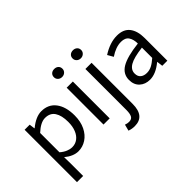

<svg xmlns="http://www.w3.org/2000/svg" viewBox="-134 -1266 2001 2001"><g transform="rotate(-45 867.0 -265.0)"><path d="M167 -543 175 -481H178Q271 -557 351 -557Q454 -557 510.5 -482.5Q567 -408 567 -280Q567 -190 534.5 -123.5Q502 -57 448 -22Q394 13 331 13Q258 13 181 -50L183 45V229H92V-543ZM472 -279Q472 -374 437.5 -427Q403 -480 329 -480Q264 -480 183 -405V-120Q218 -90 252 -76.5Q286 -63 316 -63Q361 -63 396.5 -89Q432 -115 452 -164Q472 -213 472 -279Z M695 -714Q695 -741 712.5 -757Q730 -773 758 -773Q786 -773 803.5 -757Q821 -741 821 -714Q821 -689 803 -672Q785 -655 758 -655Q731 -655 713 -672Q695 -689 695 -714ZM712 -543H803V0H712Z M971 -714Q971 -741 988.5 -757Q1006 -773 1034 -773Q1061 -773 1079 -757Q1097 -741 1097 -714Q1097 -689 1078.5 -672Q1060 -655 1034 -655Q1007 -655 989 -672Q971 -689 971 -714ZM851 229 869 159Q897 169 920 169Q959 169 973.5 142.5Q988 116 988 62V-543H1079V62Q1079 243 931 243Q889 243 851 229Z M1228 -141Q1228 -229 1307.5 -276.5Q1387 -324 1562 -344Q1562 -405 1536.5 -443Q1511 -481 1450 -481Q1373 -481 1287 -423L1251 -486Q1362 -557 1465 -557Q1561 -557 1607 -498Q1653 -439 1653 -334V0H1578L1570 -65H1567Q1473 13 1387 13Q1317 13 1272.5 -28Q1228 -69 1228 -141ZM1562 -132V-284Q1429 -268 1373 -235Q1317 -202 1317 -147Q1317 -103 1343.5 -81.5Q1370 -60 1413 -60Q1451 -60 1485.5 -77.5Q1520 -95 1562 -132Z"/></g></svg>

Font: Noto Sans SC
Style: Regular
Weight: 400
Designer: Ryoko NISHIZUKA ____ (kana & ideographs); Paul D. Hunt (Latin, Greek & Cyrillic); Wenlong ZHANG ___ (bopomofo); Sandoll 
Foundry: Adobe Systems Incorporated
Version: Version 1.004